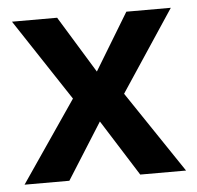

<svg xmlns="http://www.w3.org/2000/svg" viewBox="-42 -530 587 572"><g transform="rotate(-5 251.5 -243.5)"><path d="M9 0 175 -243 14 -487H149L253 -317L356 -487H489L328 -244L492 0H355L249 -168L143 0Z"/></g></svg>

Font: SUSE Thin SemiBold
Style: Regular
Weight: 600
Version: Version 1.000